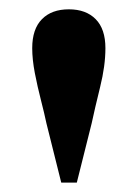

<svg xmlns="http://www.w3.org/2000/svg" viewBox="-20 -849 294 410"><path d="M127 -829.1Q163.6 -829.1 184.3 -808.1Q205.1 -787.1 205.1 -746.1Q205.1 -708.5 193.8 -663.1Q182.6 -617.7 175.8 -585.9L144 -459H110.8L79.1 -585.9Q74.7 -606.9 67.4 -635.3Q60.1 -663.6 54.4 -692.9Q48.8 -722.2 48.8 -746.1Q48.8 -787.1 69.6 -808.1Q90.3 -829.1 127 -829.1Z"/></svg>

Font: Source Han Serif JP Heavy
Style: Regular
Weight: 900
Designer: Ryoko NISHIZUKA  (kana & ideographs); Frank Grießhammer (Latin, Greek & Cyrillic); Wenlong ZHANG  (bopomofo); Sandoll Co
Foundry: Adobe Systems Incorporated
Version: Version 1.001;PS 1.001;hotconv 16.6.54;makeotf.lib2.5.65590